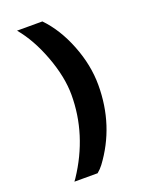

<svg xmlns="http://www.w3.org/2000/svg" viewBox="-147 -719 716 933"><g transform="rotate(-20 211.0 -252.5)"><path d="M61 -645H192Q259 -576 300.5 -470.5Q342 -365 342 -262Q342 -52 222 109Q209 126 192 140H72L82 126Q203 -56 203 -262Q203 -354 162.5 -463Q122 -572 61 -645Z"/></g></svg>

Font: Tajawal Black
Style: Regular
Weight: 900
Designer: Boutros Fonts
Foundry: Created by Boutros International 2017
Version: Version 1.700